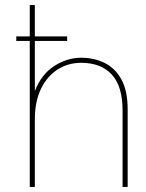

<svg xmlns="http://www.w3.org/2000/svg" viewBox="-20 -735 574 755"><path d="M44 -574V-592H244V-574ZM97 0V-715H117V-379H118Q143 -443 193.5 -475.5Q244 -508 299 -508Q350 -508 391.5 -487.5Q433 -467 457.5 -422.5Q482 -378 482 -305V0H462V-300Q462 -396 419.5 -442Q377 -488 299 -488Q248 -488 207 -462Q166 -436 141.5 -386.5Q117 -337 117 -264V0Z"/></svg>

Font: DM Sans 28pt Thin
Style: Regular
Weight: 250
Version: Version 4.004;gftools[0.9.30]